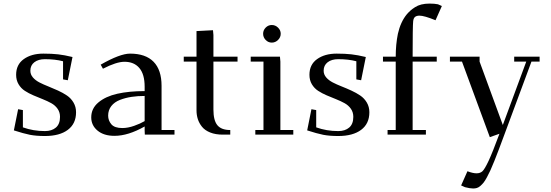

<svg xmlns="http://www.w3.org/2000/svg" viewBox="-20 -758 3100 1081"><path d="M58.1 -23.9 82 -143.1 108.9 -138.2V-41Q167 -20 232.9 -20Q271.5 -20 294.7 -39.8Q317.9 -59.6 317.9 -100.1Q317.9 -126 304.2 -145.5Q290.5 -165 268.8 -177Q247.1 -189 220.7 -199.5Q194.3 -210 168 -221.2Q141.6 -232.4 119.9 -246.6Q98.1 -260.7 84.5 -283.7Q70.8 -306.6 70.8 -336.9Q70.8 -394.5 114 -425.3Q157.2 -456.1 224.1 -456.1Q272.5 -456.1 307.1 -452.1Q341.8 -448.2 388.2 -437L361.8 -306.2L335 -311V-413.1Q290.5 -424.8 232.9 -424.8Q195.8 -424.8 173.3 -407.5Q150.9 -390.1 150.9 -359.9Q150.9 -338.9 165 -322.3Q179.2 -305.7 201.9 -293.9Q224.6 -282.2 252 -271.5Q279.3 -260.7 306.9 -248Q334.5 -235.4 357.2 -220Q379.9 -204.6 394 -180.4Q408.2 -156.2 408.2 -126Q408.2 -61.5 361.8 -26.9Q315.4 7.8 232.9 7.8Q183.6 7.8 148.7 1Q113.8 -5.9 58.1 -23.9Z M493.7 -97.2Q493.7 -147.5 534.2 -181.4Q574.7 -215.3 640.6 -230.2Q706.5 -245.1 794.4 -245.1V-270Q794.4 -339.8 764.6 -375Q734.9 -410.2 680.7 -410.2Q635.7 -410.2 559.6 -371.1L546.9 -394Q655.8 -456.1 712.4 -456.1Q799.8 -456.1 844.7 -410.2Q889.6 -364.3 889.6 -274.9V-25.9H962.4V0H795.4L794.4 -23.9V-45.9Q701.7 6.8 624.5 6.8Q564.5 6.8 529.1 -22.7Q493.7 -52.2 493.7 -97.2ZM588.9 -106.9Q588.9 -79.6 606.9 -58.3Q625 -37.1 668.5 -37.1Q700.2 -37.1 735.4 -49.6Q770.5 -62 794.4 -76.2V-217.8Q754.9 -217.8 720.7 -212.6Q686.5 -207.5 655.5 -195.6Q624.5 -183.6 606.7 -160.9Q588.9 -138.2 588.9 -106.9Z M1014.6 -411.1V-439H1086.4V-583L1179.2 -587.9L1181.6 -561V-439H1317.4V-411.1H1181.6V-141.1Q1181.6 -79.6 1204.1 -52.7Q1226.6 -25.9 1276.4 -25.9V0H1234.4Q1193.4 0 1163.6 -12Q1133.8 -23.9 1117.4 -44.2Q1101.1 -64.5 1093.8 -87.4Q1086.4 -110.4 1086.4 -136.2V-411.1Z M1391.6 -411.1V-439H1556.2L1558.6 -411.1V-25.9H1631.3V0H1417.5V-25.9H1463.4V-411.1ZM1475.8 -533Q1461.4 -547.9 1461.4 -567.9Q1461.4 -587.9 1475.8 -602.5Q1490.2 -617.2 1510.3 -617.2Q1530.3 -617.2 1545.4 -602.5Q1560.5 -587.9 1560.5 -567.9Q1560.5 -547.9 1545.4 -533Q1530.3 -518.1 1510.3 -518.1Q1490.2 -518.1 1475.8 -533Z M1709.5 -23.9 1733.4 -143.1 1760.3 -138.2V-41Q1818.4 -20 1884.3 -20Q1922.9 -20 1946 -39.8Q1969.2 -59.6 1969.2 -100.1Q1969.2 -126 1955.6 -145.5Q1941.9 -165 1920.2 -177Q1898.4 -189 1872.1 -199.5Q1845.7 -210 1819.3 -221.2Q1793 -232.4 1771.2 -246.6Q1749.5 -260.7 1735.8 -283.7Q1722.2 -306.6 1722.2 -336.9Q1722.2 -394.5 1765.4 -425.3Q1808.6 -456.1 1875.5 -456.1Q1923.8 -456.1 1958.5 -452.1Q1993.2 -448.2 2039.6 -437L2013.2 -306.2L1986.3 -311V-413.1Q1941.9 -424.8 1884.3 -424.8Q1847.2 -424.8 1824.7 -407.5Q1802.2 -390.1 1802.2 -359.9Q1802.2 -338.9 1816.4 -322.3Q1830.6 -305.7 1853.3 -293.9Q1876 -282.2 1903.3 -271.5Q1930.7 -260.7 1958.3 -248Q1985.8 -235.4 2008.5 -220Q2031.2 -204.6 2045.4 -180.4Q2059.6 -156.2 2059.6 -126Q2059.6 -61.5 2013.2 -26.9Q1966.8 7.8 1884.3 7.8Q1835 7.8 1800 1Q1765.1 -5.9 1709.5 -23.9Z M2136.2 -411.1V-439H2208Q2208 -507.8 2220.2 -567.9Q2235.4 -635.3 2271 -678.2Q2282.2 -690.9 2291.7 -699.2Q2301.3 -707.5 2316.7 -717.5Q2332 -727.5 2352.5 -732.7Q2373 -737.8 2397.9 -737.8Q2426.8 -737.8 2445.8 -733.9L2467.8 -724.1L2432.1 -644Q2368.7 -669.9 2341.8 -669.9Q2326.2 -669.9 2317.1 -663.1Q2308.1 -656.2 2306.2 -638.2Q2303.2 -609.4 2303.2 -439H2439V-411.1H2303.2V-25.9H2377.9V0H2162.1V-25.9H2208V-411.1Z M2513.2 -411.1V-439H2680.2V-411.1L2811 -54.2L2942.9 -411.1H2875V-439H3018.1V-411.1H2972.2L2817.9 4.9Q2799.8 53.7 2788.3 84.2Q2776.9 114.7 2763.4 148.2Q2750 181.6 2741.2 200.7Q2732.4 219.7 2721.7 239.7Q2710.9 259.8 2702.9 269.8Q2694.8 279.8 2684.8 288.6Q2674.8 297.4 2665 300.3Q2655.3 303.2 2644 303.2Q2626.5 303.2 2598.1 295.9L2576.2 286.1L2611.8 206.1Q2642.1 217.8 2663.1 217.8Q2683.6 217.8 2696.3 206.1Q2709 194.3 2731 147.5Q2752.9 100.6 2792 -4.9L2737.8 14.2L2581.1 -411.1Z"/></svg>

Font: Dehuti
Style: Bold
Weight: 700
Version: Version 1.2